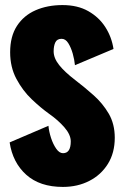

<svg xmlns="http://www.w3.org/2000/svg" viewBox="-20 -726 490 757"><path d="M228 11Q137 11 83.5 -37Q30 -85 18 -164.5L171 -230Q173 -207.5 181.2 -182.2Q189.5 -157 201.8 -139.5Q214 -122 228.5 -122Q259 -122 259 -168.5Q259 -195 234 -223.8Q209 -252.5 174 -277Q141 -300.5 105.2 -334.5Q69.5 -368.5 44.8 -414.8Q20 -461 20 -520Q20 -582.5 46.8 -623.8Q73.5 -665 120.2 -685.5Q167 -706 226.5 -706Q286 -706 328.2 -682Q370.5 -658 395.5 -618.8Q420.5 -579.5 427.5 -533L275.5 -469Q273.5 -490.5 266.8 -514.5Q260 -538.5 249.2 -555.8Q238.5 -573 223 -573Q205 -573 198.2 -559Q191.5 -545 191.5 -523.5Q191.5 -497 213 -469.8Q234.5 -442.5 277 -410Q313 -382.5 349 -350.5Q385 -318.5 408.8 -277.8Q432.5 -237 432.5 -183Q432.5 -123.5 405.5 -80Q378.5 -36.5 332.2 -12.8Q286 11 228 11Z"/></svg>

Font: Trispace Condensed ExtraBold
Style: Regular
Weight: 800
Width: 3
Designer: Tyler Finck
Foundry: Etcetera Type Company
Version: Version 1.210; ttfautohint (v1.8.3)